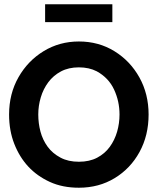

<svg xmlns="http://www.w3.org/2000/svg" viewBox="-20 -866 730 898"><path d="M349 12Q272.5 12 213 -15.2Q153.5 -42.5 112.2 -87Q71 -131.5 46.8 -193.2Q22.5 -255 22.5 -330.5Q22.5 -427.5 66.5 -504.8Q110.5 -582 184.5 -627Q258.5 -672 349 -672Q441.5 -672 515.2 -626.5Q589 -581 632 -503.8Q675 -426.5 675 -330.5Q675 -232.5 632.5 -155Q590 -77.5 516.2 -32.8Q442.5 12 349 12ZM349 -109.5Q398.5 -109.5 434.5 -128.5Q470.5 -147.5 493.5 -179.2Q516.5 -211 527.8 -250.2Q539 -289.5 539 -330.5Q539 -392.5 513.5 -447.2Q488 -502 432.5 -532.5Q396.5 -551 349 -551Q301 -551 265.2 -532Q229.5 -513 206 -481.5Q182.5 -450 170.8 -410.8Q159 -371.5 159 -330.5Q159 -289.5 169.2 -250.8Q179.5 -212 202.5 -180.2Q225.5 -148.5 263.5 -128.5Q299 -109.5 349 -109.5ZM505.5 -762.5H191V-846H505.5Z"/></svg>

Font: Lucymar Sans SemiBold
Style: Regular
Weight: 600
Foundry: The League of Moveable Type (original font) / Main changes by Cristiano Sobral with portions from Mirco Monsees
Version: Version 2.001;August 30, 2020;FontCreator 13.0.0.2681 64-bit